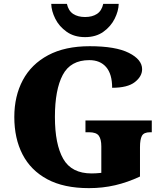

<svg xmlns="http://www.w3.org/2000/svg" viewBox="-20 -963 850 993"><path d="M440 10Q310 10 224.5 -36Q139 -82 96.5 -164.5Q54 -247 54 -358Q54 -466 98 -548.5Q142 -631 229 -677.5Q316 -724 444 -724Q578 -724 646.5 -689.5Q715 -655 715 -605Q715 -568 677.5 -538.5Q640 -509 560 -509Q560 -580 529 -616Q498 -652 442 -652Q345 -652 304.5 -575.5Q264 -499 264 -358Q264 -217 307 -141.5Q350 -66 454 -66Q476 -66 504 -69V-206Q504 -243 491 -261Q478 -279 441 -279H422V-340H765V-279H756Q724 -279 714 -260.5Q704 -242 704 -202V-50Q640 -20 575.5 -5Q511 10 440 10ZM420 -771Q364 -771 325 -798.5Q286 -826 266 -866Q246 -906 245 -943H326Q334 -907 358.5 -891Q383 -875 420 -875Q457 -875 481.5 -891Q506 -907 514 -943H594Q593 -906 573 -866Q553 -826 514.5 -798.5Q476 -771 420 -771Z"/></svg>

Font: Noto Serif Ethiopic Black
Style: Regular
Weight: 900
Designer: Monotype Design Team
Foundry: Monotype Imaging Inc.
Version: Version 2.102; ttfautohint (v1.8.4.7-5d5b)